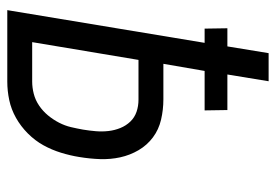

<svg xmlns="http://www.w3.org/2000/svg" viewBox="-138 -638 775 540"><g transform="rotate(90 250.0 -367.5)"><path d="M8 0 100 -555H60L59 -619H110L129 -735H208L189 -619H289L290 -555H179L159 -439H259Q288 -439 316 -432.5Q344 -426 366 -409.5Q388 -393 402 -369Q416 -345 422 -317.5Q428 -290 427 -261Q426 -232 421 -202Q417 -177 409 -151Q401 -125 388 -101.5Q375 -78 355 -58Q335 -38 311 -24.5Q287 -11 261 -5.5Q235 0 209 0ZM209 -70Q226 -70 243.5 -74.5Q261 -79 276.5 -89.5Q292 -100 304 -114.5Q316 -129 324.5 -145.5Q333 -162 337 -179Q341 -196 344 -213Q347 -231 348.5 -249Q350 -267 348 -284.5Q346 -302 339.5 -318Q333 -334 321.5 -346Q310 -358 294 -363.5Q278 -369 260 -369H148L98 -70Z"/></g></svg>

Font: Iosevka Curly
Style: Italic
Weight: 400
Italic angle: -9°
Monospace: yes
Designer: Belleve Invis
Foundry: Belleve Invis
Version: Version 22.1.2; ttfautohint (v1.8.4)